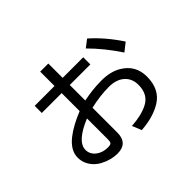

<svg xmlns="http://www.w3.org/2000/svg" viewBox="-145 -915 1201 1201"><g transform="rotate(-45 455.0 -315.0)"><path d="M315.9 -668.9H387.7V-542H569.8V-479H387.7V-341.8Q469.2 -358.9 548.3 -358.9Q626 -358.9 679.2 -327.6Q766.6 -276.4 766.6 -174.8Q766.6 -62 685.5 -12.2Q614.3 31.7 506.8 39.1L481.4 -22.9Q568.4 -28.3 624.5 -56.2Q692.4 -89.4 692.4 -175.3Q692.4 -232.9 653.3 -266.1Q615.7 -297.9 550.8 -297.9Q475.6 -297.9 387.7 -277.8V-59.1Q387.7 36.1 295.9 36.1Q240.2 36.1 185.1 7.3Q159.2 -5.9 140.6 -25.9Q101.1 -68.4 101.1 -122.6Q101.1 -187.5 171.9 -241.7Q228 -284.7 315.9 -319.8V-479H140.1V-542H315.9ZM315.9 -254.9Q169.9 -194.8 169.9 -122.1Q169.9 -83 204.1 -57.1Q235.4 -33.7 281.2 -33.7Q306.6 -33.7 312 -44.4Q315.9 -51.3 315.9 -69.8ZM772.9 -380.9Q703.1 -486.8 620.1 -569.8L669.9 -607.9Q754.9 -533.2 827.1 -423.8Z"/></g></svg>

Font: FORM UDPGothic
Style: Regular
Weight: 400
Foundry: Pronama LLC
Version: Version 1.05101